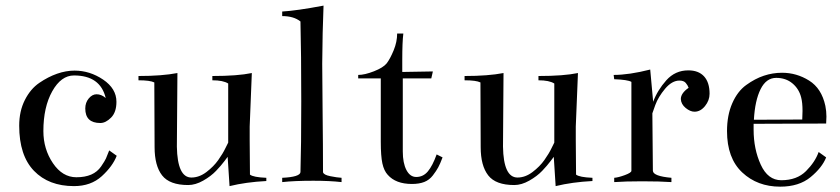

<svg xmlns="http://www.w3.org/2000/svg" viewBox="-20 -662 3053 698"><path d="M251 -405.3Q306.6 -405.3 355 -372.6Q403.3 -339.8 403.3 -292Q403.3 -253.9 383.8 -234.4Q364.3 -214.8 344.7 -214.8Q290 -214.8 290 -267.6Q290 -289.1 302.7 -304.2Q315.4 -319.3 331.1 -319.3Q348.6 -319.3 364.3 -305.7Q344.7 -387.7 249 -387.7Q202.1 -387.7 169.9 -330.1Q137.7 -272.5 137.7 -185.5Q137.7 -120.1 172.4 -68.8Q207 -17.6 257.8 -17.6Q289.1 -17.6 311.5 -27.3Q334 -37.1 347.7 -57.1Q361.3 -77.1 365.2 -85.9Q369.1 -94.7 377 -115.2L404.3 -95.7Q389.6 -57.6 350.1 -21.5Q310.5 14.6 249 14.6Q157.2 14.6 103.5 -41Q49.8 -96.7 49.8 -205.1Q49.8 -257.8 70.3 -298.3Q90.8 -338.9 123 -360.8Q155.3 -382.8 187.5 -394Q219.7 -405.3 251 -405.3Z M483.4 -385.7Q569.3 -385.7 625 -396.5L623 -128.9Q625 -16.6 675.8 -16.6Q704.1 -16.6 730.5 -36.6Q756.8 -56.6 773.4 -80.1Q790 -103.5 799.8 -124L809.6 -143.6V-358.4Q791 -370.1 752 -370.1V-385.7Q843.8 -385.7 895.5 -396.5L887.7 -202.1Q887.7 -180.7 887.7 -153.3L888.7 -27.3Q900.4 -17.6 948.2 -15.6V-3.9Q874 0 814.5 14.6L807.6 -91.8L795.9 -76.2Q784.2 -60.5 765.6 -41Q747.1 -21.5 718.8 -5.4Q690.4 10.7 664.1 10.7Q596.7 10.7 569.3 -24.4Q542 -59.6 542 -127L541 -362.3Q525.4 -370.1 483.4 -370.1Z M1156.2 -641.6Q1152.3 -547.9 1151.4 -430.7Q1151.4 -383.8 1152.8 -255.4Q1154.3 -127 1154.3 -36.1Q1156.2 -26.4 1180.7 -21.5Q1205.1 -16.6 1221.7 -15.6V0Q1178.7 -4.9 1119.1 -4.9Q1049.8 -4.9 1005.9 0V-15.6Q1070.3 -18.6 1072.3 -36.1Q1075.2 -128.9 1075.2 -293Q1075.2 -467.8 1072.3 -584Q1047.9 -603.5 1005.9 -603.5V-620.1Q1057.6 -623 1156.2 -641.6Z M1547.9 -377H1444.3Q1444.3 -377 1444.3 -111.3Q1444.3 -69.3 1457.5 -43.9Q1470.7 -18.6 1493.2 -18.6Q1518.6 -18.6 1535.6 -39.1Q1552.7 -59.6 1567.4 -100.6L1588.9 -89.8Q1580.1 -66.4 1573.2 -53.7Q1566.4 -41 1553.7 -24.4Q1541 -7.8 1522.5 -0.5Q1503.9 6.8 1477.5 6.8Q1418.9 6.8 1389.6 -26.4Q1376 -41 1370.1 -67.9Q1364.3 -94.7 1364.3 -146.5V-377H1282.2V-389.6Q1305.7 -389.6 1339.4 -402.8Q1373 -416 1385.7 -431.6Q1398.4 -448.2 1411.1 -479Q1423.8 -509.8 1423.8 -540H1446.3Q1442.4 -508.8 1442.4 -444.3Q1442.4 -437.5 1442.4 -422.9Q1442.4 -408.2 1442.4 -400.4L1553.7 -402.3Z M1668.9 -385.7Q1754.9 -385.7 1810.5 -396.5L1808.6 -128.9Q1810.5 -16.6 1861.3 -16.6Q1889.6 -16.6 1916 -36.6Q1942.4 -56.6 1959 -80.1Q1975.6 -103.5 1985.4 -124L1995.1 -143.6V-358.4Q1976.6 -370.1 1937.5 -370.1V-385.7Q2029.3 -385.7 2081.1 -396.5L2073.2 -202.1Q2073.2 -180.7 2073.2 -153.3L2074.2 -27.3Q2085.9 -17.6 2133.8 -15.6V-3.9Q2059.6 0 2000 14.6L1993.2 -91.8L1981.4 -76.2Q1969.7 -60.5 1951.2 -41Q1932.6 -21.5 1904.3 -5.4Q1876 10.7 1849.6 10.7Q1782.2 10.7 1754.9 -24.4Q1727.5 -59.6 1727.5 -127L1726.6 -362.3Q1710.9 -370.1 1668.9 -370.1Z M2482.4 -406.2Q2519.5 -406.2 2539.6 -384.3Q2559.6 -362.3 2559.6 -321.3Q2559.6 -296.9 2543 -276.4Q2526.4 -255.9 2504.9 -255.9Q2489.3 -255.9 2472.7 -269.5Q2456.1 -283.2 2455.1 -301.8Q2455.1 -323.2 2483.4 -342.8Q2480.5 -351.6 2473.1 -360.4Q2465.8 -369.1 2450.2 -369.1Q2422.9 -369.1 2397.9 -339.4Q2373 -309.6 2362.3 -280.3L2351.6 -250L2353.5 -41Q2354.5 -21.5 2420.9 -15.6V0Q2379.9 -2.9 2314.5 -2.9Q2252.9 -2.9 2212.9 0V-15.6Q2227.5 -16.6 2251.5 -25.4Q2275.4 -34.2 2275.4 -41V-364.3Q2262.7 -372.1 2212.9 -374L2210.9 -389.6Q2266.6 -389.6 2343.8 -409.2L2354.5 -292Q2370.1 -334 2402.3 -370.1Q2434.6 -406.2 2482.4 -406.2Z M2720.7 -226.6 2896.5 -227.5Q2897.5 -244.1 2897.5 -258.8Q2897.5 -289.1 2892.6 -307.6Q2884.8 -338.9 2860.8 -358.9Q2836.9 -378.9 2801.8 -378.9Q2765.6 -378.9 2745.1 -337.9Q2724.6 -296.9 2720.7 -226.6ZM2719.7 -211.9V-190.4Q2719.7 -120.1 2745.6 -63.5Q2771.5 -6.8 2820.3 -6.8Q2877 -6.8 2910.2 -40Q2943.4 -73.2 2956.1 -109.4L2983.4 -89.8Q2968.8 -52.7 2926.8 -18.1Q2884.8 16.6 2816.4 16.6Q2733.4 16.6 2678.2 -35.2Q2623 -86.9 2623 -185.5Q2623 -243.2 2642.1 -286.6Q2661.1 -330.1 2692.9 -353Q2724.6 -376 2756.8 -386.7Q2789.1 -397.5 2823.2 -397.5Q2876 -397.5 2921.4 -369.1Q2966.8 -340.8 2980.5 -277.3Q2984.4 -257.8 2984.4 -238.3Q2984.4 -227.5 2983.4 -212.9Z"/></svg>

Font: Bentham
Style: Regular
Weight: 400
Version: Version 002.002